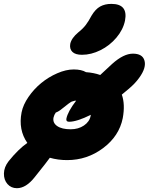

<svg xmlns="http://www.w3.org/2000/svg" viewBox="-36 -860 773 998"><path d="M390.1 -575.2Q356 -575.2 340.3 -590.3Q324.7 -605.5 329.1 -631.8Q335.4 -662.1 371.1 -691.9Q394.5 -710.4 409.4 -729.7Q424.3 -749 439.9 -778.8Q460 -812.5 484.6 -826.2Q509.3 -839.8 543 -839.8Q630.4 -839.8 613.8 -752.9Q604 -705.6 569.1 -664.3Q534.2 -623 486.1 -599.1Q438 -575.2 390.1 -575.2ZM51.8 118.2Q22 118.2 2.9 96.7Q-16.1 75.2 -15.6 42Q-15.1 8.8 8.8 -22Q58.6 -84 106 -117.2Q58.6 -185.5 76.2 -275.9Q84 -315.4 112.3 -356.4Q140.6 -397.5 178.5 -428.5Q216.3 -459.5 261.7 -479.2Q307.1 -499 347.2 -499Q387.7 -499 411.1 -484.9Q452.1 -481.9 484.9 -470.2Q514.6 -498.5 546.9 -527.8Q606.4 -581.1 654.8 -581.1Q703.6 -581.1 714.4 -546.9Q726.6 -509.3 687.5 -455.6Q666 -425.3 631.8 -397Q626 -392.6 614.5 -382.6Q603 -372.6 597.2 -368.2Q615.2 -317.4 602.1 -246.1Q583.5 -152.8 500.2 -90.3Q417 -27.8 313 -27.8Q265.1 -27.8 223.1 -40Q211.9 -23.4 145 60.1Q99.6 118.2 51.8 118.2ZM323.2 -227.1Q306.2 -227.1 309.1 -243.2Q315.9 -279.3 359.9 -336.9Q349.6 -336.9 341.8 -333H338.9Q326.7 -327.6 289.1 -296.9Q269.5 -280.3 253.9 -274.9Q245.6 -263.7 242.2 -249Q236.8 -221.7 261.2 -204.8Q285.6 -188 331.1 -188Q371.1 -188 400.1 -207.5Q429.2 -227.1 435.1 -257.8L436 -263.2Q363.3 -227.1 323.2 -227.1Z"/></svg>

Font: Shantell Sans Irregular
Style: Italic
Weight: 800
Italic angle: -11.31°
Designer: Stephen Nixon, Anya Danilova, Shantell Martin
Foundry: Arrow Type
Version: Version 1.006;[9816181b4]